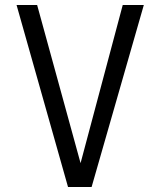

<svg xmlns="http://www.w3.org/2000/svg" viewBox="-20 -745 640 765"><path d="M46 -725H128L301 -95L469 -725H553L345 0H251Z"/></svg>

Font: JuliaMono
Style: Regular
Weight: 400
Monospace: yes
Designer: cormullion
Foundry: corm
Version: Version 0.055; ttfautohint (v1.8.4)